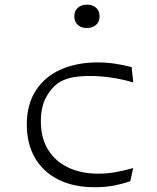

<svg xmlns="http://www.w3.org/2000/svg" viewBox="-20 -774 660 806"><path d="M532.5 -492.5 539.5 -428Q497.5 -440.5 450.5 -447.8Q403.5 -455 356.5 -455Q309.5 -455 277.2 -447.5Q245 -440 223 -424.5Q195 -405 173.2 -365.2Q151.5 -325.5 151.5 -263.5Q151.5 -195.5 181.5 -146.2Q211.5 -97 265.8 -71Q320 -45 392.5 -45Q429.5 -45 464.8 -51.2Q500 -57.5 539 -68.5L527 -13.5Q496.5 -2.5 459.8 4.8Q423 12 378 12Q288.5 12 224.2 -20.5Q160 -53 126.2 -112.2Q92.5 -171.5 92.5 -251Q92.5 -336.5 131 -395Q169.5 -453.5 236.5 -482.8Q303.5 -512 389.5 -512Q426 -512 461.8 -506.8Q497.5 -501.5 532.5 -492.5ZM292 -705.5Q292 -728.5 306.8 -741.5Q321.5 -754.5 345 -754.5Q368.5 -754.5 383.2 -741.5Q398 -728.5 398 -705.5Q398 -682.5 383.2 -669.5Q368.5 -656.5 345 -656.5Q329.5 -656.5 317.5 -662.2Q305.5 -668 298.8 -679.2Q292 -690.5 292 -705.5Z"/></svg>

Font: Monaspace Argon Var ExtraLight
Style: Regular
Weight: 200
Designer: Riley Cran and the Lettermatic Team
Version: Version 1.200 (Monaspace Argon Var)